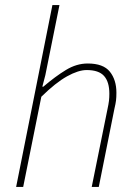

<svg xmlns="http://www.w3.org/2000/svg" viewBox="-20 -742 538 762"><path d="M44 0 188 -722H216L160 -444L148 -398H152Q200 -439 242 -464.5Q284 -490 328 -490Q390 -490 416 -457.5Q442 -425 442 -374Q442 -356 440.5 -343.5Q439 -331 434 -310L372 0H344L406 -306Q411 -329 412.5 -342Q414 -355 414 -370Q414 -417 393 -440.5Q372 -464 324 -464Q291 -464 246 -439Q201 -414 144 -358L72 0Z"/></svg>

Font: TypoPRO Source Sans Pro
Style: Italic
Weight: 200
Italic angle: -11°
Designer: Paul D. Hunt
Foundry: Adobe Systems Incorporated
Version: Version 1.075;PS 2.000;hotconv 1.0.86;makeotf.lib2.5.63406